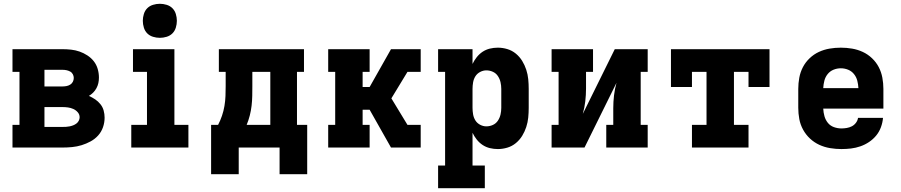

<svg xmlns="http://www.w3.org/2000/svg" viewBox="-20 -780 4765 1015"><path d="M46 0V-120H83V-400H46V-520H310Q333 -520 356 -517.5Q379 -515 400.5 -507.5Q422 -500 442 -487Q462 -474 476 -456Q490 -438 496.5 -415.5Q503 -393 503 -370Q503 -355 500 -341Q497 -327 490 -314Q483 -301 472.5 -290.5Q462 -280 450 -273Q468 -265 483.5 -254.5Q499 -244 511 -229Q523 -214 528 -195.5Q533 -177 533 -158Q533 -132 524.5 -107.5Q516 -83 499 -64Q482 -45 459 -32.5Q436 -20 411.5 -12.5Q387 -5 361.5 -2.5Q336 0 310 0ZM215 -323H310Q321 -323 331.5 -325Q342 -327 351 -332.5Q360 -338 365 -347.5Q370 -357 370 -368Q370 -378 365 -387.5Q360 -397 350.5 -402Q341 -407 331 -409Q321 -411 310 -411H215ZM215 -109H310Q320 -109 329.5 -109.5Q339 -110 348.5 -112Q358 -114 367 -117.5Q376 -121 384 -127Q392 -133 396.5 -142Q401 -151 401 -160Q401 -175 391 -186.5Q381 -198 367.5 -204Q354 -210 339.5 -212Q325 -214 310 -214H215Z M674 0V-120H757V-400H683V-520H902V-120H976V0ZM825 -580Q807 -580 789 -585.5Q771 -591 758.5 -603.5Q746 -616 740.5 -634Q735 -652 735 -670Q735 -688 740.5 -706Q746 -724 758.5 -736.5Q771 -749 789 -754.5Q807 -760 825 -760Q843 -760 861 -754.5Q879 -749 891.5 -736.5Q904 -724 909.5 -706Q915 -688 915 -670Q915 -652 909.5 -634Q904 -616 891.5 -603.5Q879 -591 861 -585.5Q843 -580 825 -580Z M1458 141V0H1242V141H1096V-120H1133Q1145 -143 1153.5 -168Q1162 -193 1166.5 -219.5Q1171 -246 1172 -272.5Q1173 -299 1173 -325V-400H1137V-520H1587V-400H1550V-120H1604V141ZM1409 -120V-400H1314V-325Q1314 -299 1313.5 -273Q1313 -247 1310 -221Q1307 -195 1300.5 -169.5Q1294 -144 1284 -120Z M1715 0V-120H1752V-400H1715V-520H1934V-400H1897V-320H1934L2047 -520H2204V-400H2134L2049 -260L2134 -120H2204V0H2047L1934 -200H1897V-120H1934V0Z M2296 215V95H2333V-400H2296V-520H2478V-442Q2487 -461 2500.5 -478Q2514 -495 2531.5 -506.5Q2549 -518 2569.5 -523Q2590 -528 2612 -528Q2637 -528 2662 -520.5Q2687 -513 2707 -496.5Q2727 -480 2740.5 -458Q2754 -436 2762 -411.5Q2770 -387 2772.5 -361.5Q2775 -336 2775 -310V-210Q2775 -184 2772.5 -158.5Q2770 -133 2762 -108.5Q2754 -84 2740.5 -62Q2727 -40 2707 -23.5Q2687 -7 2662 0.5Q2637 8 2612 8Q2590 8 2569.5 3Q2549 -2 2531.5 -13.5Q2514 -25 2500.5 -42Q2487 -59 2478 -78V95H2543V215ZM2551 -112Q2569 -112 2585.5 -119.5Q2602 -127 2612 -142Q2622 -157 2626 -174.5Q2630 -192 2630 -210V-310Q2630 -328 2626 -345.5Q2622 -363 2612 -378Q2602 -393 2585.5 -400.5Q2569 -408 2551 -408Q2534 -408 2518 -399.5Q2502 -391 2493 -376.5Q2484 -362 2481 -344.5Q2478 -327 2478 -310V-210Q2478 -193 2481 -175.5Q2484 -158 2493 -143.5Q2502 -129 2518 -120.5Q2534 -112 2551 -112Z M2896 0V-120H2933V-400H2896V-520H3115V-400H3078V-312Q3078 -278 3074 -244Q3070 -210 3061 -178L3230 -520H3404V-400H3367V-120H3404V0H3185V-120H3222V-208Q3222 -242 3226 -276Q3230 -310 3239 -342L3070 0Z M3638 0V-120H3715V-400H3638V-320H3527V-520H4048V-320H3937V-400H3860V-120H3937V0Z M4428 8Q4398 8 4368 3Q4338 -2 4311 -14.5Q4284 -27 4262 -47.5Q4240 -68 4225.5 -94.5Q4211 -121 4205.5 -150.5Q4200 -180 4200 -210V-310Q4200 -340 4205.5 -369.5Q4211 -399 4224.5 -425Q4238 -451 4260 -472Q4282 -493 4309 -505.5Q4336 -518 4365.5 -523Q4395 -528 4425 -528Q4455 -528 4484.5 -523Q4514 -518 4541 -505.5Q4568 -493 4590 -472Q4612 -451 4625.5 -425Q4639 -399 4644.5 -369.5Q4650 -340 4650 -310V-206H4332Q4333 -185 4338.5 -165.5Q4344 -146 4356.5 -130.5Q4369 -115 4388.5 -108Q4408 -101 4428 -101Q4442 -101 4456.5 -103.5Q4471 -106 4483.5 -112.5Q4496 -119 4505 -131Q4514 -143 4516 -157H4648Q4646 -132 4637 -107.5Q4628 -83 4612 -63.5Q4596 -44 4574.5 -29.5Q4553 -15 4528.5 -6.5Q4504 2 4479 5Q4454 8 4428 8ZM4332 -314H4518Q4517 -334 4512 -353.5Q4507 -373 4494.5 -388.5Q4482 -404 4463.5 -411.5Q4445 -419 4425 -419Q4405 -419 4386.5 -411.5Q4368 -404 4355.5 -388.5Q4343 -373 4338 -353.5Q4333 -334 4332 -314Z"/></svg>

Font: Iosevka Etoile Heavy
Style: Regular
Weight: 900
Designer: Belleve Invis
Foundry: Belleve Invis
Version: Version 22.1.2; ttfautohint (v1.8.4)